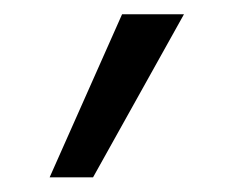

<svg xmlns="http://www.w3.org/2000/svg" viewBox="-20 -121 317 268"><path d="M49.3 126.5H109.9L236.8 -101.1H150.4Z"/></svg>

Font: Now Medium
Style: Regular
Weight: 500
Designer: Alfredo Marco Pradil
Foundry: Alfredo Marco Pradil
Version: Version 1.200;hotconv 1.0.109;makeotfexe 2.5.65596